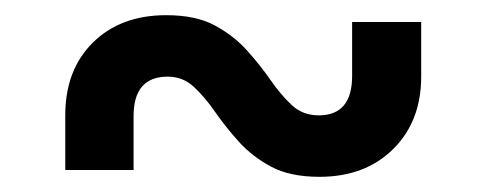

<svg xmlns="http://www.w3.org/2000/svg" viewBox="-20 -479 640 253"><path d="M66 -255V-327Q66 -387 102.5 -423Q139 -459 199 -459Q238 -459 263 -445.5Q288 -432 305.5 -412.5Q323 -393 336.5 -373.5Q350 -354 364.5 -340.5Q379 -327 400 -327Q444 -327 444 -379V-450H535V-378Q535 -319 498 -282.5Q461 -246 401 -246Q362 -246 337 -259.5Q312 -273 294.5 -292.5Q277 -312 263.5 -331.5Q250 -351 235.5 -364.5Q221 -378 201 -378Q156 -378 156 -326V-255Z"/></svg>

Font: JetBrains Mono NL Medium
Style: Regular
Weight: 500
Monospace: yes
Designer: Philipp Nurullin, Konstantin Bulenkov
Foundry: JetBrains
Version: Version 2.305; ttfautohint (v1.8.4.7-5d5b)